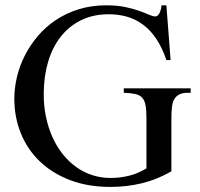

<svg xmlns="http://www.w3.org/2000/svg" viewBox="-20 -698 763 733"><path d="M696.8 -343.8Q676.8 -343.8 664.1 -337.2Q651.4 -330.6 644.5 -317.9Q639.2 -309.1 636.7 -291Q634.3 -272.9 634.3 -246.1V-43.9Q579.1 -12.2 521.5 1.7Q463.9 15.6 401.4 15.6Q314.9 15.6 247.1 -10.5Q179.2 -36.6 131.8 -82Q84.5 -127.4 59.6 -189Q34.7 -250.5 34.7 -321.3Q34.7 -361.8 44.7 -404.1Q54.7 -446.3 74.7 -485.8Q94.7 -525.4 124.3 -560.3Q153.8 -595.2 192.9 -621.3Q231.9 -647.5 280.3 -662.6Q328.6 -677.7 385.7 -677.7Q427.2 -677.7 458.3 -671.1Q489.3 -664.6 511.7 -656.5Q534.2 -648.4 548.8 -641.8Q563.5 -635.3 572.8 -635.3Q575.7 -635.3 579.3 -637Q583 -638.7 586.4 -643.6Q589.8 -648.4 592.5 -656.5Q595.2 -664.6 596.7 -677.7H615.2L631.3 -468.8H615.2Q599.1 -516.1 576.9 -549.3Q554.7 -582.5 526.6 -603.5Q498.5 -624.5 465.6 -634Q432.6 -643.6 395.5 -643.6Q335.4 -643.6 289.1 -620.6Q242.7 -597.7 211.2 -557.1Q179.7 -516.6 163.6 -461.7Q147.5 -406.7 147 -342.8Q146.5 -295.4 155.3 -252.9Q164.1 -210.4 180.2 -174.6Q196.3 -138.7 219.5 -109.6Q242.7 -80.6 271 -60.3Q299.3 -40 332.5 -29.3Q365.7 -18.6 402.3 -18.6Q437.5 -18.6 471.9 -26.9Q506.3 -35.2 539.1 -55.2V-246.1Q539.1 -277.3 535.6 -296.1Q532.2 -314.9 522.7 -325.2Q513.2 -335.4 496.3 -339.1Q479.5 -342.8 452.6 -343.8V-360.8H708V-343.8Z"/></svg>

Font: Doulos SIL Viet
Style: Regular
Weight: 400
Designer: Walt Agee, Victor Gaultney, Peter Martin, Debbi Hosken, Becca Hirsbrunner
Foundry: SIL International
Version: Version 5.000